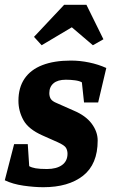

<svg xmlns="http://www.w3.org/2000/svg" viewBox="-28 -772 470 802"><path d="M153 10Q115 10 70 3.5Q25 -3 -8 -19L31 -170H88L94 -78Q104 -72 121 -69Q138 -66 168 -66Q208 -66 231 -82.5Q254 -99 254 -130Q254 -143 248 -154Q242 -165 213 -178L150 -206Q91 -232 70 -270Q49 -308 49 -351Q49 -406 74.5 -443.5Q100 -481 149 -500Q198 -519 268 -519Q306 -519 344.5 -511Q383 -503 416 -488L382 -344H323L314 -428Q304 -434 285.5 -436.5Q267 -439 247 -439Q213 -439 195.5 -424Q178 -409 178 -383Q178 -369 184 -359Q190 -349 210 -341L280 -310Q330 -289 355 -255.5Q380 -222 380 -185Q380 -86 319 -38Q258 10 153 10ZM146 -583 114 -618 240 -752H333L404 -608L360 -583L272 -658Z"/></svg>

Font: Manuale ExtraBold
Style: Italic
Weight: 800
Italic angle: -11°
Designer: Eduardo Tunni / Pablo Cosgaya
Foundry: Eduardo Tunni / Pablo Cosgaya
Version: Version 1.002